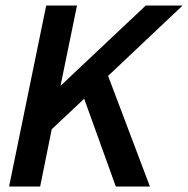

<svg xmlns="http://www.w3.org/2000/svg" viewBox="-20 -678 684 698"><path d="M200 -366 510 -658H644L373 -402L525 0H401L286 -319L168 -208L126 0H13L148 -658H260Z"/></svg>

Font: Codetta
Style: Bold Italic
Weight: 700
Italic angle: -11°
Designer: Ulrich Proeller
Foundry: PROSA GmbH
Version: Version 2.00;September 29, 2018;FontCreator 11.5.0.2427 64-b